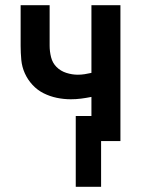

<svg xmlns="http://www.w3.org/2000/svg" viewBox="-20 -540 540 735"><path d="M270 175V-96H330V-169Q310 -165 290.5 -162.5Q271 -160 251 -160Q224 -160 197.5 -165.5Q171 -171 147 -183Q123 -195 104.5 -215Q86 -235 75 -259.5Q64 -284 61.5 -311Q59 -338 59 -365V-520H170V-365Q170 -343 175.5 -321Q181 -299 196.5 -283.5Q212 -268 234 -261Q256 -254 278 -254Q291 -254 304 -256Q317 -258 330 -261V-520H441V0H367V175Z"/></svg>

Font: Iosevka SS04
Style: Bold
Weight: 700
Monospace: yes
Designer: Belleve Invis
Foundry: Belleve Invis
Version: Version 19.0.0; ttfautohint (v1.8.4)